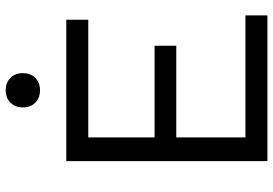

<svg xmlns="http://www.w3.org/2000/svg" viewBox="-162 -794 956 672"><g transform="rotate(-90 316.0 -458.0)"><path d="M88 0V-704H583V-627H171V-395H492V-319H171V-77H598V0ZM336 -916Q363 -916 379.5 -899.5Q396 -883 396 -856Q396 -829 379.5 -812.5Q363 -796 336 -796Q309 -796 292.5 -812.5Q276 -829 276 -856Q276 -883 292.5 -899.5Q309 -916 336 -916Z"/></g></svg>

Font: Prodigy Sans
Style: Regular
Weight: 400
Designer: Wei Huang
Foundry: Wei Huang
Version: Version 1.003; ttfautohint (v1.8.3)